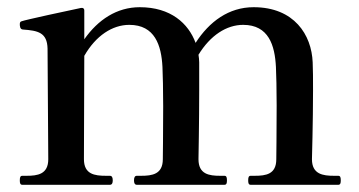

<svg xmlns="http://www.w3.org/2000/svg" viewBox="-20 -513 997 533"><path d="M907 -25C877 -25 846 -29 846 -71C846 -71 849 -177 849 -261C849 -292 849 -321 848 -340C845 -416 797 -493 684 -493C615 -493 561 -453 523 -394C503 -448 454 -493 368 -493C304 -493 252 -458 214 -404V-484C214 -489 211 -492 205 -491C171 -484 51 -458 40 -454C36 -453 35 -450 35 -446C35 -442 35 -431 44 -431C85 -428 111 -423 112 -378L114 -71C114 -29 84 -25 54 -25H42C36 -25 35 -20 35 -12C35 -5 36 0 42 0H285C291 0 293 -5 293 -12C293 -20 291 -25 285 -25H274C243 -25 213 -29 213 -71L214 -358C246 -414 292 -444 339 -444C410 -444 428 -387 431 -327C432 -306 433 -262 433 -218C433 -147 432 -71 432 -71C432 -29 402 -25 372 -25H360C354 -25 352 -20 352 -12C352 -5 354 0 360 0H603C609 0 610 -5 610 -12C610 -20 609 -25 603 -25H591C561 -25 531 -29 531 -71C531 -71 533 -177 533 -261V-340C533 -347 532 -354 531 -361C564 -415 609 -444 655 -444C726 -444 743 -387 746 -327C747 -306 748 -264 748 -221C748 -149 747 -71 747 -71C747 -29 718 -25 687 -25H676C670 -25 669 -20 669 -12C669 -5 670 0 676 0H919C925 0 926 -5 926 -12C926 -20 925 -25 919 -25Z"/></svg>

Font: Shippori Mincho OTF SemiBold
Style: Regular
Weight: 600
Designer: FONTDASU
Foundry: FONTDASU / Google Inc. / but / Adobe
Version: Version 3.300;hotconv 1.0.109;makeotfexe 2.5.65596